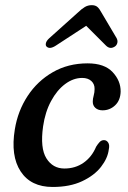

<svg xmlns="http://www.w3.org/2000/svg" viewBox="-20 -714 497 744"><path d="M298.5 -412Q264 -412 232.2 -388.2Q200.5 -364.5 177.8 -322.2Q155 -280 147 -224.5Q135 -140 159.8 -100.5Q184.5 -61 229.5 -61Q272 -61 304 -83.5Q336 -106 352.5 -145.5Q359 -156 366 -163.5Q373 -171 383 -171Q393 -171 399.2 -161.5Q405.5 -152 401.5 -134.5Q397.5 -101 371.5 -67.5Q345.5 -34 298.2 -11.8Q251 10.5 184 10.5Q99.5 10.5 60 -49.8Q20.5 -110 37.5 -213Q49 -284 87 -342Q125 -400 184.5 -434.2Q244 -468.5 319.5 -468.5Q384.5 -468.5 416.2 -434.8Q448 -401 447.5 -359Q446.5 -325 426 -305.8Q405.5 -286.5 377.5 -286.5Q360 -286.5 349.5 -296Q339 -305.5 339.5 -321Q339.5 -331 343 -343.5Q346.5 -356 346.5 -369Q347 -388 334 -400Q321 -412 298.5 -412ZM196 -537Q172 -521.5 160 -534Q156 -538.5 158 -547.2Q160 -556 171 -566L283 -666.5Q297 -680 309 -687Q321 -694 335.5 -694Q349.5 -694 357.5 -687Q365.5 -680 372.5 -666.5L432 -566Q437 -556 434.5 -547.2Q432 -538.5 425.5 -534Q407 -521.5 391 -537L314 -614Z"/></svg>

Font: Fraunces 9pt SuperSoft
Style: Italic
Weight: 400
Italic angle: -16°
Version: Version 1.000;[b76b70a41]